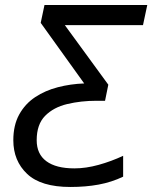

<svg xmlns="http://www.w3.org/2000/svg" viewBox="-20 -734 606 764"><path d="M260 10Q143 10 88 -42Q33 -94 33 -176Q33 -236 56.5 -278.5Q80 -321 120 -347.5Q160 -374 210.5 -387Q261 -400 315 -402L142 -643L157 -714H566L549 -634H238L411 -397L398 -333H364Q302 -333 247.5 -320Q193 -307 159.5 -273Q126 -239 126 -176Q126 -121 164.5 -92.5Q203 -64 276 -64Q322 -64 372.5 -78Q423 -92 470 -114V-31Q424 -9 372.5 0.5Q321 10 260 10Z"/></svg>

Font: Noto Sans IKEA
Style: Italic
Weight: 400
Italic angle: -12°
Designer: Monotype Design Team
Foundry: Monotype Imaging Inc.
Version: Version 2.001